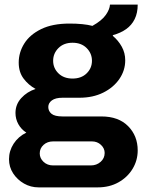

<svg xmlns="http://www.w3.org/2000/svg" viewBox="-20 -623 624 831"><path d="M147 188Q113 188 84 171.5Q55 155 37 127.5Q19 100 19 66Q19 30 39 -1Q59 -32 94 -49Q72 -63 59.5 -85.5Q47 -108 47 -134Q47 -171 72 -198.5Q97 -226 134 -238Q103 -255 82 -283Q61 -311 61 -352Q61 -396 85 -434.5Q109 -473 158 -497Q207 -521 281 -521Q311 -521 336 -518.5Q361 -516 380 -511Q421 -534 438 -558.5Q455 -583 456 -603H576Q576 -567 563 -540.5Q550 -514 526 -497Q502 -480 469 -471L468 -468Q492 -448 507 -421Q522 -394 522 -362Q522 -318 496.5 -281Q471 -244 426.5 -222Q382 -200 324 -200H251Q220 -200 204.5 -188.5Q189 -177 189 -160Q189 -142 203 -130.5Q217 -119 251 -119H419Q493 -119 534.5 -77Q576 -35 576 28Q576 71 554 107.5Q532 144 493 166Q454 188 403 188ZM210 93H373Q398 93 415.5 77.5Q433 62 433 39Q433 19 417 4Q401 -11 378 -11H210Q185 -11 168.5 4Q152 19 152 41Q152 62 168.5 77.5Q185 93 210 93ZM294 -283Q332 -283 355 -305.5Q378 -328 378 -360Q378 -392 355 -415Q332 -438 294 -438Q256 -438 233 -415Q210 -392 210 -360Q210 -328 233 -305.5Q256 -283 294 -283Z"/></svg>

Font: Chivo Medium
Style: Bold
Weight: 700
Version: Version 2.002